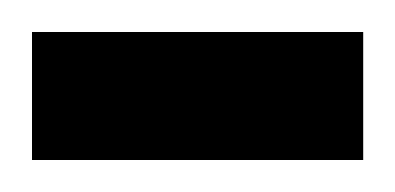

<svg xmlns="http://www.w3.org/2000/svg" viewBox="-20 -682 247 120"><path d="M0 -582V-662H207V-582Z"/></svg>

Font: Saira Condensed
Style: Bold
Weight: 700
Width: 3
Designer: Hector Gatti with collaboration of the Omnibus-Type team
Foundry: Omnibus-Type
Version: Version 1.101